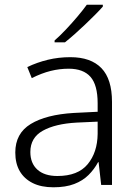

<svg xmlns="http://www.w3.org/2000/svg" viewBox="-20 -786 575 816"><path d="M279 -543Q366 -543 411 -496.5Q456 -450 456 -353V0H410L399 -97H397Q381 -67 356.5 -42.5Q332 -18 295.5 -4Q259 10 207 10Q155 10 119 -8Q83 -26 64 -58.5Q45 -91 45 -138Q45 -219 110.5 -259Q176 -299 294 -306L395 -311V-347Q395 -425 364.5 -459.5Q334 -494 272 -494Q233 -494 195 -484.5Q157 -475 115 -454L96 -501Q138 -521 183.5 -532Q229 -543 279 -543ZM306 -265Q215 -260 162 -230.5Q109 -201 109 -140Q109 -92 139 -65Q169 -38 224 -38Q311 -38 352.5 -88Q394 -138 395 -217V-269ZM417 -758Q403 -742 383.5 -722.5Q364 -703 342 -682Q320 -661 298 -641.5Q276 -622 256 -606H212V-614Q234 -633 260 -660.5Q286 -688 310 -716.5Q334 -745 349 -766H417Z"/></svg>

Font: Noto Sans Hebrew Thin Light
Style: Regular
Weight: 300
Version: Version 3.001